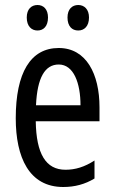

<svg xmlns="http://www.w3.org/2000/svg" viewBox="-20 -738 458 768"><path d="M87 -668C87 -633 106 -616 130 -616C154 -616 172 -633 172 -668C172 -701 154 -718 130 -718C106 -718 87 -702 87 -668ZM250 -668C250 -633 268 -616 293 -616C317 -616 336 -633 336 -668C336 -701 317 -718 293 -718C269 -718 250 -702 250 -668ZM215 -546C102 -546 43 -447 43 -265C43 -109 96 10 233 10C279 10 320 -1 358 -24V-96C318 -70 281 -59 242 -59C163 -59 125 -123 123 -253H378V-309C378 -442 325 -546 215 -546ZM215 -480C275 -480 302 -405 302 -317H124C129 -428 160 -480 215 -480Z"/></svg>

Font: Noto Sans Gujarati ExtraCondensed
Style: Regular
Weight: 400
Width: 2
Designer: Jelle Bosma - Monotype Design Team, Universal Thirst
Foundry: Monotype Imaging Inc.
Version: Version 2.106